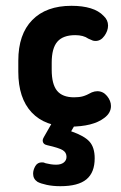

<svg xmlns="http://www.w3.org/2000/svg" viewBox="-20 -425 417 661"><path d="M43 -216V-178Q43 -87 89 -38Q135 11 220 11Q300 11 339 -19Q362 -36 362 -60Q362 -78 348.5 -94.5Q335 -111 315 -111Q306 -111 296 -107Q278 -97 265.5 -93.5Q253 -90 235 -90Q195 -90 176.5 -112.5Q158 -135 158 -185V-209Q158 -259 177.5 -281.5Q197 -304 239 -304Q267 -304 284 -292Q295 -287 299 -285.5Q303 -284 309 -284Q327 -284 339.5 -301.5Q352 -319 352 -337Q352 -356 337 -370Q320 -388 292 -396.5Q264 -405 226 -405Q139 -405 91 -356Q43 -307 43 -216ZM167 -16 131 47Q127 54 127 58Q127 72 143 75Q183 84 196 92Q209 100 209 115Q209 127 199.5 134.5Q190 142 173 142Q164 142 154.5 140.5Q145 139 137 137Q133 135 130.5 134.5Q128 134 124 134Q109 134 101.5 147Q94 160 94 173Q94 191 109 201Q120 207 141 211.5Q162 216 188 216Q249 216 277.5 192.5Q306 169 306 120Q306 83 288.5 63Q271 43 225 27L250 -16Z"/></svg>

Font: Beiruti
Style: Bold
Weight: 700
Designer: Arlette Boutros
Foundry: Boutros
Version: Version 1.41